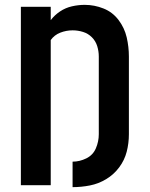

<svg xmlns="http://www.w3.org/2000/svg" viewBox="-20 -763 616 791"><path d="M279 8Q315 8 350.5 1Q386 -6 417.5 -25Q449 -44 471 -73.5Q493 -103 502 -138Q511 -173 511 -210V-530Q511 -570 502 -609Q493 -648 468.5 -680.5Q444 -713 406.5 -728Q369 -743 329 -743Q303 -743 276.5 -737Q250 -731 227.5 -716Q205 -701 189 -680V-735H66V0H189V-598Q204 -619 228.5 -628.5Q253 -638 279 -638Q301 -638 322 -631.5Q343 -625 358.5 -609.5Q374 -594 380.5 -573Q387 -552 387 -530V-210Q387 -180 375 -152Q363 -124 335.5 -110.5Q308 -97 279 -97Z"/></svg>

Font: Iosevka Sparkle
Style: Bold
Weight: 700
Designer: Belleve Invis
Foundry: Belleve Invis
Version: Version 4.5.0; ttfautohint (v1.8.3)